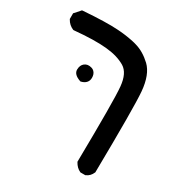

<svg xmlns="http://www.w3.org/2000/svg" viewBox="-172 -490 827 875"><g transform="rotate(30 241.5 -52.5)"><path d="M373 271.5Q352.5 262.2 339.8 238.8L338.9 236.8V234.4Q341.3 73.7 340.8 -24.4Q340.3 -122.6 336.9 -157.7Q330.6 -224.6 293.9 -247.1Q274.4 -258.8 249.3 -266.4Q224.1 -273.9 192.9 -276.9Q129.9 -283.2 25.4 -273.4H22.9L21 -273.9Q9.3 -278.8 0 -287.1Q-9.3 -295.4 -15.6 -307.1L-16.6 -309.1V-311.5V-335V-338.9L-14.2 -341.3L9.3 -367.7L11.7 -370.6L16.1 -371.1Q136.7 -379.9 197.8 -375.5Q204.6 -375 211.2 -374.5Q217.8 -374 224.1 -373.3Q230.5 -372.6 236.6 -371.8Q242.7 -371.1 248.5 -370.1Q254.4 -369.1 260 -368.2Q265.6 -367.2 271 -366.2Q276.4 -365.2 281.7 -364Q287.1 -362.8 292 -361.6Q296.9 -360.4 301.3 -358.9Q344.7 -346.7 384.3 -309.6Q424.3 -271 431.6 -187Q438.5 -106 433.6 236.3V238.3L432.6 240.2Q423.3 262.2 402.3 271.5L400.4 272.5H398.4H377H375ZM164.6 -87.4Q127 -100.6 127.4 -126.5Q127.9 -149.4 142.1 -160.6Q157.2 -172.9 180.2 -166Q188.5 -163.6 194.1 -157.7Q199.7 -151.9 202.4 -144.3Q205.1 -136.7 205.1 -127Q205.1 -111.3 195.8 -101.1Q186.5 -90.8 169.9 -86.9L167.5 -86.4Z"/></g></svg>

Font: NaikaiFont
Style: Bold
Weight: 700
Version: Version 1.89